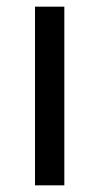

<svg xmlns="http://www.w3.org/2000/svg" viewBox="-20 -556 298 576"><path d="M173 0H85V-536H173Z"/></svg>

Font: Noto Sans Myanmar UI
Style: Regular
Weight: 400
Designer: Monotype Design Team
Foundry: Monotype Imaging Inc.
Version: Version 2.103; ttfautohint (v1.8.4.7-5d5b)